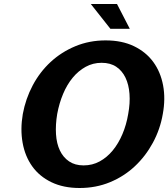

<svg xmlns="http://www.w3.org/2000/svg" viewBox="-20 -921 841 960"><path d="M94 -351Q108 -427 143.5 -494Q179 -561 233 -611Q287 -661 357 -690Q427 -719 508 -719Q590 -719 650 -690Q710 -661 746.5 -611Q783 -561 795.5 -494Q808 -427 794 -351Q781 -275 744.5 -207.5Q708 -140 654 -89.5Q600 -39 530 -10Q460 19 378 19Q297 19 237 -10Q177 -39 141 -89.5Q105 -140 93 -207.5Q81 -275 94 -351ZM266 -351Q257 -297 260 -250Q263 -203 279.5 -168.5Q296 -134 325.5 -114Q355 -94 398 -94Q442 -94 478.5 -114Q515 -134 543.5 -168.5Q572 -203 592 -250Q612 -297 621 -351Q631 -405 627.5 -451.5Q624 -498 607.5 -532.5Q591 -567 561.5 -587Q532 -607 488 -607Q445 -607 408.5 -587Q372 -567 343.5 -532.5Q315 -498 295.5 -451.5Q276 -405 266 -351ZM532 -777 434 -901H565L629 -777Z"/></svg>

Font: LT Museum
Style: Bold Italic
Weight: 700
Designer: Daniel Lyons
Foundry: LyonsType
Version: Version 1.011